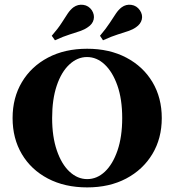

<svg xmlns="http://www.w3.org/2000/svg" viewBox="-20 -791 746 822"><path d="M353.2 11.3Q257.3 11.3 185.1 -26.6Q112.9 -64.5 73.4 -131.5Q33.9 -198.4 33.9 -285.5Q33.9 -372.6 73.8 -439.5Q113.7 -506.5 185.5 -544.4Q257.3 -582.3 353.2 -582.3Q448.4 -582.3 520.6 -544.4Q592.7 -506.5 632.7 -439.5Q672.6 -372.6 672.6 -285.5Q672.6 -198.4 632.3 -131.5Q591.9 -64.5 520.2 -26.6Q448.4 11.3 353.2 11.3ZM353.2 -24.2Q395.2 -24.2 429 -56Q462.9 -87.9 483.1 -146.8Q503.2 -205.6 503.2 -285.5Q503.2 -366.1 482.7 -424.6Q462.1 -483.1 428.2 -514.9Q394.4 -546.8 352.4 -546.8Q311.3 -546.8 277 -514.9Q242.7 -483.1 223 -424.6Q203.2 -366.1 203.2 -285.5Q203.2 -205.6 223.4 -146.8Q243.5 -87.9 277.8 -56Q312.1 -24.2 353.2 -24.2ZM421 -618.5 408.1 -637.9Q434.7 -669.4 450 -693.1Q465.3 -716.9 476.6 -733.5Q487.9 -750 500.8 -759.7Q519.4 -773.4 542.3 -770.2Q565.3 -766.9 579 -746.8Q591.9 -727.4 587.1 -707.7Q582.3 -687.9 562.1 -674.2Q548.4 -664.5 529.4 -658.1Q510.5 -651.6 484.3 -643.5Q458.1 -635.5 421 -618.5ZM215.3 -618.5 201.6 -637.9Q229 -669.4 244 -693.1Q258.9 -716.9 270.2 -733.5Q281.5 -750 294.4 -759.7Q313.7 -773.4 336.7 -770.2Q359.7 -766.9 373.4 -746.8Q385.5 -727.4 381 -707.7Q376.6 -687.9 355.6 -674.2Q341.9 -664.5 323.4 -658.1Q304.8 -651.6 278.6 -643.5Q252.4 -635.5 215.3 -618.5Z"/></svg>

Font: Playfair 9pt Black
Style: Regular
Weight: 900
Designer: Claus Eggers Sørensen
Foundry: Claus Eggers Sørensen
Version: Version 2.203